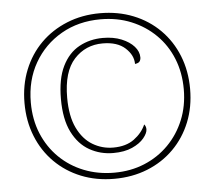

<svg xmlns="http://www.w3.org/2000/svg" viewBox="-52 -782 949 849"><g transform="rotate(-5 422.5 -357.5)"><path d="M422 10Q342 10 275 -17Q208 -44 158.5 -93.5Q109 -143 82 -210.5Q55 -278 55 -358Q55 -438 82 -505Q109 -572 158 -621Q207 -670 274.5 -697.5Q342 -725 422 -725Q502 -725 569.5 -698Q637 -671 686.5 -621.5Q736 -572 763 -504.5Q790 -437 790 -357Q790 -277 763 -210Q736 -143 686.5 -93.5Q637 -44 569.5 -17Q502 10 422 10ZM424 -17Q497 -17 558.5 -42.5Q620 -68 665.5 -114Q711 -160 736.5 -222Q762 -284 762 -358Q762 -432 737 -494Q712 -556 666 -601.5Q620 -647 558 -672.5Q496 -698 422 -698Q324 -698 247.5 -654Q171 -610 127 -533.5Q83 -457 83 -358Q83 -282 109 -219.5Q135 -157 181.5 -111.5Q228 -66 290 -41.5Q352 -17 424 -17ZM427 -104Q370 -104 322 -131Q274 -158 245.5 -215Q217 -272 217 -362Q217 -451 244.5 -507Q272 -563 319.5 -589Q367 -615 425 -615Q472 -615 507.5 -600.5Q543 -586 563 -563.5Q583 -541 583 -515Q583 -505 578 -497.5Q573 -490 557 -488Q557 -527 522 -559Q487 -591 422 -591Q346 -591 295.5 -536Q245 -481 245 -365Q245 -283 270.5 -230.5Q296 -178 338 -153Q380 -128 429 -128Q486 -128 522 -154.5Q558 -181 574 -218Q582 -209 582 -196Q582 -179 564 -157Q546 -135 511.5 -119.5Q477 -104 427 -104Z"/></g></svg>

Font: Noto Serif Tamil Thin
Style: Italic
Weight: 100
Italic angle: -12°
Designer: Indian Type Foundry, Tom Grace, and the Monotype Design Team
Foundry: Monotype Imaging Inc.
Version: Version 2.003; ttfautohint (v1.8.4.7-5d5b)